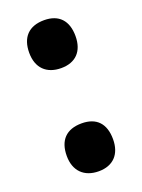

<svg xmlns="http://www.w3.org/2000/svg" viewBox="-115 -614 505 682"><g transform="rotate(-20 137.5 -273.5)"><path d="M50 -468C50 -410 84 -378 139 -378C193 -378 225 -410 225 -468C225 -526 195 -559 139 -559C81 -559 50 -526 50 -468ZM50 -78C50 -21 84 12 139 12C193 12 225 -21 225 -78C225 -137 195 -169 139 -169C81 -169 50 -137 50 -78Z"/></g></svg>

Font: Noto Sans Bengali ExtraCondensed ExtraBold
Style: Regular
Weight: 800
Width: 2
Designer: Joana Ranito - Universal Thirst; Jelle Bosma - Monotype Design Team
Foundry: Universal Thirst ehf.
Version: Version 3.000